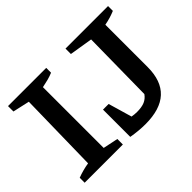

<svg xmlns="http://www.w3.org/2000/svg" viewBox="-132 -898 1155 1155"><g transform="rotate(-45 445.5 -321.0)"><path d="M28 0V-42Q75 -60 125 -68L135 -582L28 -606V-652H353V-611Q332 -602 307.5 -595.5Q283 -589 257 -584V-67L353 -47V0ZM417 -1V-233H465L509 -82Q532 -78 552 -78Q592 -78 617 -88.5Q642 -99 659 -123L665 -582L517 -606V-652H879V-611Q860 -603 837.5 -596Q815 -589 788 -584V-224Q788 10 536 10Q480 10 417 -1Z"/></g></svg>

Font: Piazzolla SC SemiBold
Style: Regular
Weight: 600
Designer: Juan Pablo del Peral
Foundry: Huerta Tipografica
Version: Version 1.330